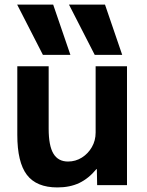

<svg xmlns="http://www.w3.org/2000/svg" viewBox="-20 -810 645 840"><path d="M167.7 -570 55 -790H212.6L288 -570ZM394.4 -570 281.7 -790H439.3L514.6 -570ZM231 10Q139.4 10 97.5 -45.2Q55.7 -100.3 55.7 -220V-520H192.9V-246.7Q192.9 -172.6 213.6 -138Q234.3 -103.3 277.6 -103.3Q310.7 -103.3 338.2 -120.6Q365.7 -138 382 -166.6Q398.4 -195.3 398.4 -230V-520H535.6V0H405L403.7 -70H401.7Q367.7 -29 326.9 -9.5Q286 10 231 10Z"/></svg>

Font: M PLUS 2 Thin
Style: Regular
Weight: 100
Designer: Coji Morishita
Foundry: UNDERFOREST DESIGN
Version: Version 1.001